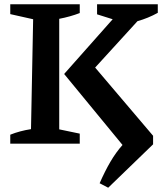

<svg xmlns="http://www.w3.org/2000/svg" viewBox="-20 -672 770 898"><path d="M28 0V-42Q73 -60 125 -68L135 -582L28 -606V-652H353V-611Q309 -594 257 -584V-67L353 -47V0ZM486 206 446 185Q471 128 496.5 84.5Q522 41 553 6L280 -326L507 -582L434 -605V-652H718V-612Q673 -587 623 -573L425 -356L696 -37V3Z"/></svg>

Font: Piazzolla SC SemiBold
Style: Regular
Weight: 600
Designer: Juan Pablo del Peral
Foundry: Huerta Tipografica
Version: Version 1.330